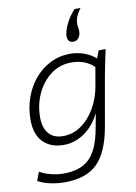

<svg xmlns="http://www.w3.org/2000/svg" viewBox="-102 -815 775 1091"><g transform="rotate(-10 285.5 -270.0)"><path d="M182 210Q140 210 98 201Q56 192 28 175L47 125Q76 142 112.5 151Q149 160 185 160Q281 160 332.5 110.5Q384 61 405 -51L423 -146Q386 -74 331 -37Q276 0 213 0Q138 0 94.5 -44.5Q51 -89 51 -173Q51 -241 72.5 -301Q94 -361 132.5 -406.5Q171 -452 223.5 -478Q276 -504 338 -504Q380 -504 420 -489Q460 -474 484 -451L501 -495H541Q531 -447 523 -409Q515 -371 510 -342L460 -58Q435 82 371 146Q307 210 182 210ZM218 -50Q273 -50 320 -81.5Q367 -113 401 -169.5Q435 -226 448 -300L466 -405Q443 -428 410 -441Q377 -454 336 -454Q268 -454 216.5 -415Q165 -376 136 -313Q107 -250 107 -177Q107 -116 136 -83Q165 -50 218 -50ZM441 -750Q425 -729 416 -707.5Q407 -686 407 -667Q407 -654 409 -643Q411 -632 411 -622Q411 -598 399 -583Q387 -568 369 -568Q335 -568 335 -606Q335 -631 354.5 -673Q374 -715 407 -750Z"/></g></svg>

Font: Livvic Light
Style: Italic
Weight: 300
Italic angle: -10°
Designer: Jacques Le Bailly, Baron von Fonthausen
Version: Version 1.001; ttfautohint (v1.8.2)